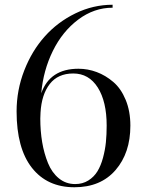

<svg xmlns="http://www.w3.org/2000/svg" viewBox="-20 -780 600 810"><path d="M530 -250Q530 -134.5 467.2 -62.2Q404.5 10 294 10Q179 10 114.5 -72.2Q50 -154.5 50 -310Q50 -399.5 82.2 -482.5Q114.5 -565.5 168.8 -626.2Q223 -687 298 -723.5Q373 -760 455 -760V-747.5Q377 -747.5 310.2 -697.5Q243.5 -647.5 203 -565.2Q162.5 -483 154 -386.5Q190.5 -490 311 -490Q350.5 -490 388 -476Q425.5 -462 458 -434.2Q490.5 -406.5 510.2 -358.8Q530 -311 530 -250ZM430 -250Q430 -351.5 392.5 -410.8Q355 -470 289 -470Q224.5 -470 190 -425.8Q155.5 -381.5 151 -305.5L150 -280Q150 -227 158 -179.8Q166 -132.5 182.5 -92Q199 -51.5 228.5 -27.5Q258 -3.5 297 -3.5Q328.5 -3.5 352.5 -18.5Q376.5 -33.5 391 -57.2Q405.5 -81 414.5 -114.2Q423.5 -147.5 426.8 -180.2Q430 -213 430 -250Z"/></svg>

Font: Bodoni* 16pt
Style: Regular
Weight: 400
Version: Version 2.3